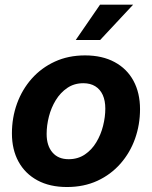

<svg xmlns="http://www.w3.org/2000/svg" viewBox="-20 -770 635 802"><path d="M259.8 11.2Q188 11.2 136.5 -16.6Q85 -44.4 57.4 -94.7Q29.8 -145 29.8 -212.9Q29.8 -278.3 51 -337.2Q72.3 -396 112.5 -441.4Q152.8 -486.8 209.2 -512.7Q265.6 -538.6 335 -538.6Q407.2 -538.6 458.7 -510.7Q510.3 -482.9 537.6 -432.4Q564.9 -381.8 564.9 -314Q564.9 -249.5 544.2 -190.9Q523.4 -132.3 483.4 -86.7Q443.4 -41 387 -14.9Q330.6 11.2 259.8 11.2ZM266.6 -105Q305.2 -105 334.2 -124.5Q363.3 -144 382.3 -175.8Q401.4 -207.5 410.6 -244.6Q419.9 -281.7 419.9 -316.4Q419.9 -349.6 409.2 -373.3Q398.4 -397 377.9 -409.7Q357.4 -422.4 328.1 -422.4Q290 -422.4 261.2 -402.8Q232.4 -383.3 213.1 -351.8Q193.8 -320.3 184.3 -283.2Q174.8 -246.1 174.8 -210.4Q174.8 -161.6 199 -133.3Q223.1 -105 266.6 -105ZM296.4 -603 397.9 -750.5H536.1L398.4 -603Z"/></svg>

Font: Inter 24pt
Style: Bold Italic
Weight: 700
Italic angle: -9.3988°
Version: Version 4.001;git-66647c0bb